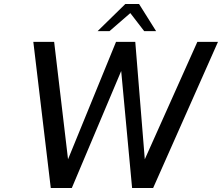

<svg xmlns="http://www.w3.org/2000/svg" viewBox="-20 -948 1119 968"><path d="M148 -737H253L323 -145L565 -737H662L710 -145L975 -737H1079L752 0H646L591 -590L342 0H236ZM612 -928H681L767 -791H707L637 -882L532 -791H472Z"/></svg>

Font: Exo Medium
Style: Italic
Weight: 500
Italic angle: -9°
Designer: Natanael Gama
Foundry: Natanael Gama
Version: Version 1.500; ttfautohint (v1.6)